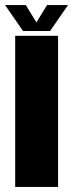

<svg xmlns="http://www.w3.org/2000/svg" viewBox="-40 -739 289 759"><path d="M20 0V-597.5H189.5V0ZM51 -616.5 -20 -719H62L104 -650.5L146 -719H229L158 -616.5Z"/></svg>

Font: Anybody Condensed ExtraBold
Style: Regular
Weight: 800
Width: 3
Designer: Tyler Finck
Foundry: Etcetera Type Company
Version: Version 1.010; ttfautohint (v1.8.3) -l 8 -r 50 -G 200 -x 14 